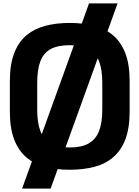

<svg xmlns="http://www.w3.org/2000/svg" viewBox="-20 -988 821 1130"><path d="M390 11Q311 11 246.5 -5.5Q182 -22 135.5 -61.5Q89 -101 63.5 -167Q38 -233 38 -332V-510Q38 -609 63.5 -675Q89 -741 135.5 -780Q182 -819 246.5 -836Q311 -853 390 -853Q469 -853 533.5 -836.5Q598 -820 645 -780.5Q692 -741 717.5 -675Q743 -609 743 -510V-332Q743 -233 717.5 -167Q692 -101 645 -61.5Q598 -22 533.5 -5.5Q469 11 390 11ZM110 122 504 -968H672L278 122ZM390 -120Q460 -120 502 -144Q544 -168 563 -217Q582 -266 582 -342V-500Q582 -577 563.5 -626Q545 -675 503 -698.5Q461 -722 390 -722Q319 -722 277 -698.5Q235 -675 217 -626Q199 -577 199 -500V-342Q199 -266 217.5 -217Q236 -168 278 -144Q320 -120 390 -120Z"/></svg>

Font: Matangi Black
Style: Regular
Weight: 900
Designer: Prashant Pant
Foundry: The Graphic Ant
Version: Version 3.002